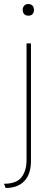

<svg xmlns="http://www.w3.org/2000/svg" viewBox="-62 -741 232 955"><path d="M79 -663Q65 -663 58 -671Q51 -679 51 -692Q51 -704 58 -712.5Q65 -721 79 -721Q92 -721 99.5 -713Q107 -705 107 -692Q107 -679 100 -671Q93 -663 79 -663ZM-34 194 -42 173Q20 173 45 140.5Q70 108 70 56V-525H92V60Q92 125 59 159.5Q26 194 -34 194Z"/></svg>

Font: Lexend Thin
Style: Regular
Weight: 100
Designer: Bonnie Shaver-Troup, Thomas Jockin
Foundry: Lexend
Version: Version 1.007; ttfautohint (v1.8.3)